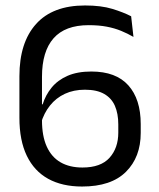

<svg xmlns="http://www.w3.org/2000/svg" viewBox="-20 -670 580 702"><path d="M280 12Q207.5 12 156.2 -16.2Q105 -44.5 78 -100.5Q51 -156.5 51 -239V-391.5Q51 -514.5 111.8 -582.2Q172.5 -650 291 -650Q350 -650 390.8 -637.5Q431.5 -625 459.5 -610.5L468 -535Q446.5 -547.5 422.8 -557.2Q399 -567 370.2 -572.5Q341.5 -578 304 -578Q218 -578 175.8 -530Q133.5 -482 133.5 -389V-230Q133.5 -172.5 151 -134Q168.5 -95.5 201.5 -76.5Q234.5 -57.5 281.5 -57.5Q348.5 -57.5 380.5 -93.2Q412.5 -129 412.5 -185V-215Q412.5 -254.5 400.2 -282.8Q388 -311 361 -326.5Q334 -342 290.5 -342Q249.5 -342 217.2 -327Q185 -312 162.8 -284.2Q140.5 -256.5 129.5 -218.5L121.5 -288.5H136Q146.5 -322.5 168.8 -349.8Q191 -377 227 -392.8Q263 -408.5 314 -408.5Q404 -408.5 449.2 -358Q494.5 -307.5 494.5 -216.5V-184Q494.5 -95.5 440.5 -41.8Q386.5 12 280 12Z"/></svg>

Font: Anek Bangla Medium
Style: Regular
Weight: 400
Version: Version 1.003